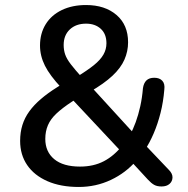

<svg xmlns="http://www.w3.org/2000/svg" viewBox="-20 -734 748 763"><path d="M293 9Q221 9 168.5 -14Q116 -37 88 -78Q60 -119 60 -174Q60 -208 69 -237Q78 -266 96.5 -291.5Q115 -317 142.5 -340.5Q170 -364 205 -386L238 -407L224 -385Q178 -434 158.5 -473Q139 -512 139 -553Q139 -601 161.5 -637.5Q184 -674 225.5 -694Q267 -714 322 -714Q397 -714 443 -674.5Q489 -635 489 -566Q489 -530 474.5 -497Q460 -464 427 -433Q394 -402 337 -369L338 -394L518 -197H496Q509 -220 519.5 -249Q530 -278 537.5 -312Q545 -346 548 -383Q551 -404 562 -414.5Q573 -425 593 -425Q614 -425 625 -413Q636 -401 633 -378Q629 -329 618 -285.5Q607 -242 591 -204.5Q575 -167 554 -135L553 -162L651 -59Q666 -44 665.5 -28.5Q665 -13 653.5 -3Q642 7 622 7Q604 7 592.5 0.5Q581 -6 568 -20L498 -96H522Q480 -47 420.5 -19Q361 9 293 9ZM298 -72Q352 -72 393 -93.5Q434 -115 467 -157L464 -129L255 -352L296 -349L266 -330Q228 -305 204.5 -283Q181 -261 170.5 -236.5Q160 -212 160 -182Q160 -131 195.5 -101.5Q231 -72 298 -72ZM322 -640Q282 -640 257.5 -617Q233 -594 233 -555Q233 -535 239 -517.5Q245 -500 261.5 -478.5Q278 -457 306 -426H281Q327 -454 353 -475Q379 -496 391 -517Q403 -538 403 -562Q403 -599 380.5 -619.5Q358 -640 322 -640Z"/></svg>

Font: Nunito ExtraLight SemiBold
Style: Regular
Weight: 600
Version: Version 3.602